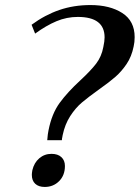

<svg xmlns="http://www.w3.org/2000/svg" viewBox="-20 -730 553 760"><path d="M172 -214Q185 -280 216 -322.5Q247 -365 298 -412Q339 -450 360.5 -478Q382 -506 389 -544Q394 -567 394 -582Q394 -663 288 -663Q244 -663 203.5 -646Q163 -629 119 -597L105 -632Q158 -671 215 -690.5Q272 -710 338 -710Q415 -710 464 -678.5Q513 -647 513 -583Q513 -563 509 -546Q501 -506 481 -476.5Q461 -447 437 -426Q413 -405 372 -376Q330 -346 304.5 -324.5Q279 -303 258 -270.5Q237 -238 228 -195Q228 -192 226.5 -186.5Q225 -181 225 -175H167Q169 -201 172 -214ZM106 -38Q106 -44 108 -56Q115 -86 135.5 -103.5Q156 -121 184 -121Q209 -121 223 -108Q237 -95 237 -73Q237 -36 214 -13Q191 10 157 10Q133 10 119.5 -2.5Q106 -15 106 -38Z"/></svg>

Font: Trirong SemiBold
Style: Italic
Weight: 600
Italic angle: -12°
Designer: Katatrad Team
Foundry: CadsonDemak
Version: Version 1.001